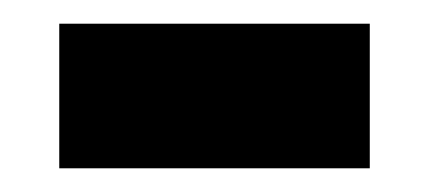

<svg xmlns="http://www.w3.org/2000/svg" viewBox="-20 -349 362 162"><path d="M30 -207V-329H292V-207Z"/></svg>

Font: Noto Sans Javanese
Style: Regular
Weight: 400
Designer: Monotype Design Team
Foundry: Monotype Imaging Inc.
Version: Version 2.004